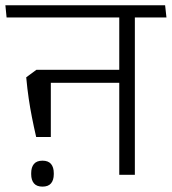

<svg xmlns="http://www.w3.org/2000/svg" viewBox="-38 -650 639 714"><path d="M463.5 -600.5H405.5V0H463.5ZM348.5 -585H581L576 -630.5H343.5ZM530 -585 525 -630.5H-18L-13.5 -585ZM429 -390.5H126V-342H429ZM96.5 -140.5H151V-390.5H97.5L59.5 -362.5Q63.5 -319 68.8 -283.5Q74 -248 80.8 -213.8Q87.5 -179.5 96.5 -140.5ZM120 44Q141.5 44 151.8 31.8Q162 19.5 162 -2Q162 -2.5 162 -4Q162 -5.5 162 -6Q162 -28 151.8 -40.2Q141.5 -52.5 120 -52.5Q98.5 -52.5 88.2 -40.2Q78 -28 78 -6Q78 -5.5 78 -4Q78 -2.5 78 -2Q78 19.5 88.2 31.8Q98.5 44 120 44Z"/></svg>

Font: Anek Devanagari Light
Style: Regular
Weight: 300
Designer: Kailash Malviya (Devanagari) & Yesha Goshar (Latin)
Foundry: Ek Type
Version: Version 1.003